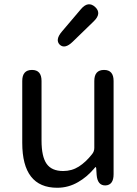

<svg xmlns="http://www.w3.org/2000/svg" viewBox="-20 -873 647 906"><path d="M250 13Q85 13 85 -199V-491Q85 -543 131 -543Q176 -543 176 -491V-210Q176 -134 200 -100Q224 -66 278 -66Q319 -66 352 -87Q385 -108 414 -145Q425 -158 425 -175V-491Q425 -543 471 -543Q516 -543 516 -491V-51Q516 0 478 2Q440 3 436 -48L434 -79Q433 -85 431.5 -85Q430 -85 421 -74Q389 -37 349 -14Q303 13 250 13ZM323 -676Q286 -640 262 -662Q239 -685 272 -724L362 -830Q396 -870 429 -840Q461 -810 423 -773Z"/></svg>

Font: Resource Han Rounded KR
Style: Regular
Weight: 400
Designer: Cyano Hao (round all glyphs); Ryoko NISHIZUKA 西塚涼子 (kana, bopomofo & ideographs); Paul D. Hunt (Latin, Greek & Cyrillic)
Foundry: Cyano Hao
Version: 0.990